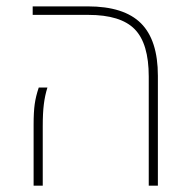

<svg xmlns="http://www.w3.org/2000/svg" viewBox="-20 -585 605 605"><path d="M448.7 0V-343.8Q448.7 -447.8 404.5 -492.9Q360.4 -538.1 258.3 -538.1H83V-564.9H256.8Q370.6 -564.9 424.1 -511.7Q477.5 -458.5 477.5 -346.2V0ZM85.9 0V-191.9Q85.9 -232.4 89.4 -257.1Q92.8 -281.7 102.1 -309.1H129.4Q121.6 -284.2 118.2 -256.8Q114.7 -229.5 114.7 -187V0Z"/></svg>

Font: Heebo Thin
Style: Regular
Weight: 250
Designer: Oded Ezer
Foundry: Ezer Type House
Version: Version 3.100